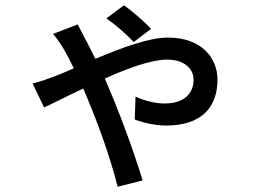

<svg xmlns="http://www.w3.org/2000/svg" viewBox="-20 -637 996 731"><path d="M555 -527C531 -554 479 -598 452 -617L385 -567C421 -542 461 -507 489 -477ZM182 -508C215 -469 239 -423 261 -377C209 -354 159 -333 104 -319L148 -228C178 -241 232 -270 297 -300C349 -178 395 -55 428 74L523 50C482 -83 434 -211 379 -338C466 -377 556 -410 616 -410C688 -410 717 -370 717 -334C717 -284 685 -243 606 -243C571 -243 528 -254 496 -269L493 -182C521 -171 570 -159 612 -159C747 -159 808 -228 808 -334C808 -415 749 -494 619 -494C546 -494 441 -454 343 -413C327 -445 313 -474 301 -495C294 -509 284 -528 276 -544Z"/></svg>

Font: Kinto Sans Med
Style: Regular
Weight: 500
Designer: Authors: Ryoko NISHIZUKA  (kana & ideographs); Paul D. Hunt (Latin, Greek & Cyrillic); Wenlong ZHANG  (bopomofo); Sandol
Foundry: Adobe Systems Incorporated, ookami Inc.
Version: Version 0.001